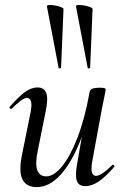

<svg xmlns="http://www.w3.org/2000/svg" viewBox="-20 -753 508 786"><path d="M130 13Q88 13 72 -18.5Q56 -50 70 -119L106 -297Q111 -327 106.5 -339.5Q102 -352 90 -352Q80 -352 64 -340Q48 -328 29 -309Q25 -305 21 -309Q17 -313 21 -317Q54 -355 80.5 -375Q107 -395 134 -395Q160 -395 169 -373Q178 -351 167 -297L135 -138Q123 -83 132.5 -57Q142 -31 169 -31Q200 -31 233.5 -71.5Q267 -112 297 -189Q327 -266 347 -377L361 -376Q342 -259 306.5 -171.5Q271 -84 226 -35.5Q181 13 130 13ZM329 9Q302 9 294.5 -13Q287 -35 296 -84L347 -377Q350 -394 387 -394Q403 -394 408 -392Q413 -390 413 -387Q413 -384 408 -361Q403 -338 398 -312L357 -89Q348 -33 373 -33Q384 -33 401 -44.5Q418 -56 439 -77Q442 -81 446 -76.5Q450 -72 447 -69Q412 -29 384 -10Q356 9 329 9ZM220 -475 172 -727Q172 -732 182 -732.5Q192 -733 206 -730.5Q220 -728 230 -724Q240 -720 240 -716L230 -476Q230 -474 225 -473Q220 -472 220 -475ZM339 -475 291 -727Q291 -732 301 -732.5Q311 -733 325 -730.5Q339 -728 349 -724Q359 -720 359 -716L349 -476Q349 -474 344 -473Q339 -472 339 -475Z"/></svg>

Font: Cormorant Medium
Style: Italic
Weight: 500
Italic angle: -10°
Designer: Christian Thalmann (Catharsis Fonts)
Foundry: Catharsis Fonts
Version: Version 4.000